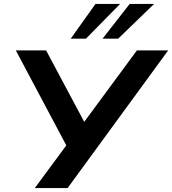

<svg xmlns="http://www.w3.org/2000/svg" viewBox="-20 -963 881 983"><path d="M158 0 333 -237 332 -195 61 -705H216L415 -332H406L681 -705H841L326 0ZM342 -765 469 -943H595L420 -765ZM505 -765 644 -943H769L585 -765Z"/></svg>

Font: Nunito Sans 7pt SemiExpanded
Style: Bold Italic
Weight: 700
Width: 6
Italic angle: -9°
Designer: Vernon Adams
Foundry: Vernon Adams
Version: Version 3.101;gftools[0.9.27]